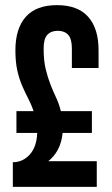

<svg xmlns="http://www.w3.org/2000/svg" viewBox="-20 -728 436 748"><path d="M44 -295H111Q102 -321 90 -344Q78 -367 66.5 -393.5Q55 -420 47.5 -453Q40 -486 40 -532Q40 -617 80.5 -662.5Q121 -708 202 -708Q283 -708 323.5 -662.5Q364 -617 364 -532V-463H260V-539Q260 -577 245.5 -592.5Q231 -608 205 -608Q179 -608 164.5 -592.5Q150 -577 150 -539Q150 -492 158 -459Q166 -426 176.5 -399Q187 -372 198.5 -348Q210 -324 217 -295H338V-210H224Q220 -172 205.5 -145Q191 -118 168 -100H357V0H30V-96Q69 -96 96 -126Q123 -156 125 -210H44Z"/></svg>

Font: Bebas Neue
Style: Regular
Weight: 400
Designer: Ryoichi Tsunekawa
Foundry: Ryoichi Tsunekawa
Version: Version 1.300